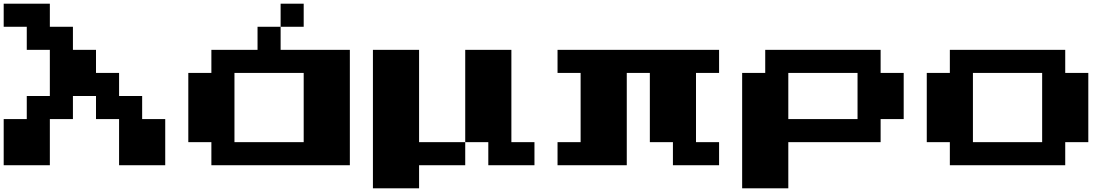

<svg xmlns="http://www.w3.org/2000/svg" viewBox="-20 -1020 6040 1040"><path d="M0 -937.5V-1000H125H250V-937.5V-875H312.5H375V-812.5V-750H437.5H500V-687.5V-625H562.5H625V-562.5V-500H687.5H750V-437.5V-375H812.5H875V-250V-125H750H625V-250V-375H562.5H500V-437.5V-500H437.5H375V-437.5V-375H312.5H250V-250V-125H125H0V-250V-375H62.5H125V-437.5V-500H187.5H250V-625V-750H187.5H125V-812.5V-875H62.5H0Z M1500 -937.5V-1000H1562.5H1625V-937.5V-875H1562.5H1500V-812.5V-750H1687.5H1875V-437.5V-125H1500H1125V-187.5V-250H1062.5H1000V-437.5V-625H1062.5H1125V-687.5V-750H1250H1375V-812.5V-875H1437.5H1500ZM1625 -437.5V-625H1437.5H1250V-437.5V-250H1437.5H1625Z M2000 -375V-750H2125H2250V-500V-250H2375H2500V-500V-750H2625H2750V-500V-250H2812.5H2875V-187.5V-125H2750H2625V-187.5V-250H2562.5H2500V-187.5V-125H2375H2250V-62.5V0H2125H2000Z M3000 -687.5V-750H3437.5H3875V-687.5V-625H3812.5H3750V-437.5V-250H3812.5H3875V-187.5V-125H3750H3625V-187.5V-250H3562.5H3500V-437.5V-625H3437.5H3375V-375V-125H3187.5H3000V-187.5V-250H3062.5H3125V-437.5V-625H3062.5H3000Z M4125 -687.5V-750H4437.5H4750V-687.5V-625H4812.5H4875V-500V-375H4812.5H4750V-312.5V-250H4500H4250V-125V0H4125H4000V-312.5V-625H4062.5H4125ZM4625 -500V-625H4437.5H4250V-500V-375H4437.5H4625Z M5125 -687.5V-750H5437.5H5750V-687.5V-625H5812.5H5875V-437.5V-250H5812.5H5750V-187.5V-125H5437.5H5125V-187.5V-250H5062.5H5000V-437.5V-625H5062.5H5125ZM5625 -437.5V-625H5437.5H5250V-437.5V-250H5437.5H5625Z"/></svg>

Font: Press Start 2P
Style: Regular
Weight: 500
Monospace: yes
Version: Version 2.14